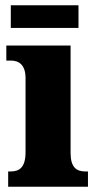

<svg xmlns="http://www.w3.org/2000/svg" viewBox="-20 -709 372 729"><path d="M21 -603H278V-689H21ZM11 0H314V-58H304C271 -58 248 -73 248 -128V-536H4V-479H21C52 -479 77 -463 77 -412V-131C77 -74 54 -58 21 -58H11Z"/></svg>

Font: Noto Serif Khmer Condensed Black
Style: Regular
Weight: 900
Width: 3
Designer: Danh Hong and the Monotype Design Team
Foundry: Monotype Imaging Inc.
Version: Version 2.004